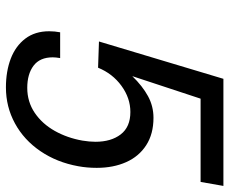

<svg xmlns="http://www.w3.org/2000/svg" viewBox="-83 -682 774 648"><g transform="rotate(90 304.0 -358.0)"><path d="M85.5 -137Q85.5 -156 89 -174H176Q173.5 -159 173.5 -149Q173.5 -105.5 201.8 -84.2Q230 -63 276.5 -63Q323.5 -63 360.8 -88.2Q398 -113.5 421.8 -155.8Q445.5 -198 454.5 -249Q458.5 -273 458.5 -293Q458.5 -346 433.5 -378.5Q408.5 -411 358 -411Q311 -411 269.8 -381Q228.5 -351 208.5 -302L120 -305L246 -725H607.5L594 -648H313L237 -417.5Q270.5 -452 304.5 -470.5Q338.5 -489 377.5 -489Q432 -489 470 -464.5Q508 -440 527.2 -396.8Q546.5 -353.5 546.5 -297.5Q546.5 -264.5 541 -235Q528 -163 490.2 -107.5Q452.5 -52 396.5 -21.5Q340.5 9 275 9Q221 9 178.2 -7.2Q135.5 -23.5 110.5 -56.2Q85.5 -89 85.5 -137Z"/></g></svg>

Font: JuliaMono
Style: Italic
Weight: 400
Italic angle: -9°
Monospace: yes
Designer: cormullion
Foundry: corm
Version: Version 0.057; ttfautohint (v1.8.4)